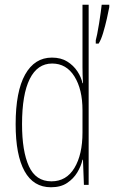

<svg xmlns="http://www.w3.org/2000/svg" viewBox="-20 -873 481 810"><path d="M195 -83Q121 -83 83.5 -151Q46 -219 46 -349Q46 -487 86 -558.5Q126 -630 199 -630Q237 -630 263.5 -613.5Q290 -597 306.5 -572Q323 -547 328 -522H330Q329 -541 328.5 -557.5Q328 -574 328 -590V-853H354V-93H334L330 -199H328Q322 -172 306 -145.5Q290 -119 263 -101Q236 -83 195 -83ZM197 -108Q260 -108 294 -164.5Q328 -221 328 -314V-408Q328 -496 294 -550.5Q260 -605 200 -605Q138 -605 105.5 -540Q73 -475 73 -349Q73 -235 102 -171.5Q131 -108 197 -108ZM441 -843Q438 -826 431 -795Q424 -764 415 -734Q406 -704 396 -689H384V-703Q386 -709 390 -729Q394 -749 398 -774Q402 -799 405 -821Q408 -843 409 -853H441Z"/></svg>

Font: Noto Sans Kannada UI ExtraCondensed Thin
Style: Regular
Weight: 100
Width: 2
Designer: Jelle Bosma - Monotype Design Team
Foundry: Monotype Imaging Inc.
Version: Version 2.005; ttfautohint (v1.8.4.7-5d5b)